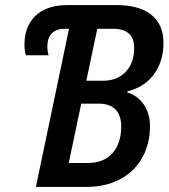

<svg xmlns="http://www.w3.org/2000/svg" viewBox="-20 -734 662 754"><path d="M121 0H322C467 0 569 -93 569 -239C569 -304 535 -354 480 -371V-375C573 -398 622 -472 622 -566C622 -670 545 -714 439 -714H243C132 -714 76 -650 76 -559C76 -543 78 -527 82 -517H171C168 -526 166 -540 166 -551C166 -595 188 -621 235 -621H251ZM319 -417 362 -621H422C481 -621 507 -595 507 -544C507 -468 459 -417 386 -417ZM250 -94 299 -327H368C428 -327 456 -293 456 -237C456 -153 412 -94 326 -94Z"/></svg>

Font: Noto Sans Display SemiCondensed Medium
Style: Italic
Weight: 500
Width: 4
Italic angle: -12°
Designer: Monotype Design Team
Foundry: Monotype Imaging Inc.
Version: Version 1.900